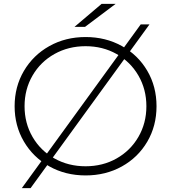

<svg xmlns="http://www.w3.org/2000/svg" viewBox="-20 -895 878 985"><path d="M233 -41.5C288.3 -10.5 350.3 5 419 5C487.7 5 549.7 -10.3 605 -41C660.3 -71.7 703.8 -114 735.5 -168C767.2 -222 783 -282.7 783 -350C783 -417.3 767.2 -478 735.5 -532C703.8 -586 660.3 -628.3 605 -659C549.7 -689.7 487.7 -705 419 -705C350.3 -705 288.3 -689.5 233 -658.5C177.7 -627.5 134.2 -585 102.5 -531C70.8 -477 55 -416.7 55 -350C55 -283.3 70.8 -223 102.5 -169C134.2 -115 177.7 -72.5 233 -41.5ZM578 -82C530.7 -55.3 477.7 -42 419 -42C360.3 -42 307.2 -55.3 259.5 -82C211.8 -108.7 174.3 -145.5 147 -192.5C119.7 -239.5 106 -292 106 -350C106 -408 119.7 -460.5 147 -507.5C174.3 -554.5 211.8 -591.3 259.5 -618C307.2 -644.7 360.3 -658 419 -658C477.7 -658 530.7 -644.7 578 -618C625.3 -591.3 662.7 -554.5 690 -507.5C717.3 -460.5 731 -408 731 -350C731 -292 717.3 -239.5 690 -192.5C662.7 -145.5 625.3 -108.7 578 -82ZM702 -770 92 70H137L747 -770ZM501 -875 362 -757H416L573 -875Z"/></svg>

Font: Montserrat Custom ExtraLight
Style: Regular
Weight: 300
Designer: Julieta Ulanovsky
Foundry: Julieta Ulanovsky
Version: Version 7.200